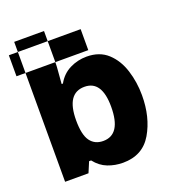

<svg xmlns="http://www.w3.org/2000/svg" viewBox="-139 -865 878 980"><g transform="rotate(-20 300.0 -375.0)"><path d="M1 -591V-705H391V-591ZM362 10Q469 10 519.5 -76Q570 -162 570 -281Q570 -352 549.5 -417Q529 -482 485 -522.5Q441 -563 371 -563Q322 -563 279 -541.5Q236 -520 211 -475H204Q207 -516 209.5 -543.5Q212 -571 212 -591V-760H50V0H177L201 -57H212Q241 -20 280 -5Q319 10 362 10ZM305 -129Q259 -129 234.5 -163Q210 -197 210 -275Q210 -422 308 -422Q402 -422 402 -280Q402 -129 305 -129Z"/></g></svg>

Font: Noto Sans Mono Extra
Style: Regular
Weight: 800
Designer: Monotype Design Team
Foundry: Monotype Imaging Inc.
Version: Version 1.900